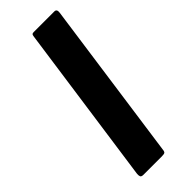

<svg xmlns="http://www.w3.org/2000/svg" viewBox="-246 -770 798 798"><g transform="rotate(-45 153.0 -371.0)"><path d="M279 -742Q294 -742 291 -722L192 -18Q191 -6 186.5 -3Q182 0 169 0H61Q49 0 46.5 -6Q44 -12 45 -22L145 -729Q146 -737 148.5 -739.5Q151 -742 158 -742Z"/></g></svg>

Font: Libre Franklin SemiBold
Style: Italic
Weight: 600
Italic angle: -8°
Designer: Pablo Impallari, Rodrigo Fuenzalida, Nhung Nguyen
Foundry: Impallari Type
Version: Version 3.000